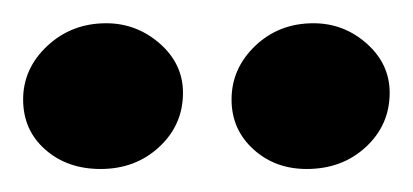

<svg xmlns="http://www.w3.org/2000/svg" viewBox="-20 -733 357 166"><path d="M66.9 -586.9Q38.1 -586.9 19 -603.8Q0 -620.6 0 -647Q0 -673.8 21 -693.4Q42 -712.9 71.8 -712.9Q98.1 -712.9 118.2 -695.3Q138.2 -677.7 138.2 -652.8Q138.2 -625 117.7 -606Q97.2 -586.9 66.9 -586.9ZM245.1 -586.9Q217.8 -586.9 199 -604Q180.2 -621.1 180.2 -647Q180.2 -673.8 200.7 -693.4Q221.2 -712.9 251 -712.9Q277.3 -712.9 297.1 -695.3Q316.9 -677.7 316.9 -652.8Q316.9 -625 296.4 -606Q275.9 -586.9 245.1 -586.9Z"/></svg>

Font: Comic Neue
Style: Bold
Weight: 700
Designer: Craig Rozynski
Foundry: Craig Rozynski
Version: Version 2.003;hotconv 1.0.109;makeotfexe 2.5.65596